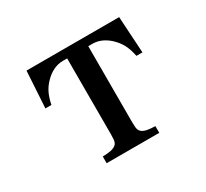

<svg xmlns="http://www.w3.org/2000/svg" viewBox="-150 -986 1301 1213"><g transform="rotate(-30 500.0 -380.0)"><path d="M162.1 -759.8H837.9L854 -493.2H810.1Q800.8 -539.6 785.4 -572Q770 -604.5 744.1 -631.8Q714.8 -663.6 680.2 -680.9Q645.5 -698.2 607.9 -698.2H577.1V-144Q577.1 -121.1 578.6 -107.2Q580.1 -93.3 584.2 -85Q588.4 -76.7 596.2 -69.8Q610.4 -59.1 632.6 -54.4Q654.8 -49.8 691.9 -48.8V0H308.1V-48.8Q345.7 -49.8 367.7 -54.4Q389.6 -59.1 403.8 -69.8Q412.1 -76.7 416 -85Q419.9 -93.3 421.4 -107.2Q422.9 -121.1 422.9 -144V-698.2H392.1Q354.5 -698.2 319.8 -680.9Q285.2 -663.6 255.9 -631.8Q230 -604.5 214.6 -572Q199.2 -539.6 189.9 -493.2H146Z"/></g></svg>

Font: BIZ UDMincho
Style: Bold
Weight: 700
Monospace: yes
Designer: TypeBank Co., Ltd.
Foundry: Morisawa Inc.
Version: Version 1.06